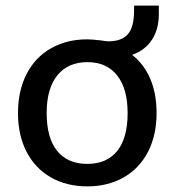

<svg xmlns="http://www.w3.org/2000/svg" viewBox="-20 -656 621 683"><path d="M450 -461Q493 -427 515 -374.5Q537 -322 537 -254Q537 -175 506.5 -116Q476 -57 420 -25Q364 7 291 7Q217 7 161 -25Q105 -57 74.5 -116Q44 -175 44 -254Q44 -333 74.5 -392.5Q105 -452 161 -484Q217 -516 290 -516Q309 -516 341 -512Q356 -509 366 -509Q412 -509 434.5 -534Q457 -559 457 -620V-636H545V-606Q545 -552 520.5 -514.5Q496 -477 450 -461ZM434 -254Q434 -341 396.5 -388Q359 -435 291 -435Q222 -435 184 -388Q146 -341 146 -254Q146 -165 183.5 -119Q221 -73 290 -73Q360 -73 397 -119Q434 -165 434 -254Z"/></svg>

Font: Muli SemiBold
Style: Regular
Weight: 600
Designer: Vernon Adams
Foundry: Vernon Adams
Version: Version 2.000